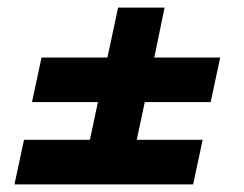

<svg xmlns="http://www.w3.org/2000/svg" viewBox="-20 -542 640 504"><path d="M18 -58 43 -175H216L237 -274H64L89 -391H262L290 -522H412L385 -391H558L533 -274H360L339 -175H512L487 -58Z"/></svg>

Font: Radio Canada SemiBold
Style: Italic
Weight: 600
Italic angle: -12°
Designer: Charles Daoud, Etienne Aubert Bonn, Alexandre Saumier Demers, Jacques Le Bailly
Foundry: Radio-Canada
Version: Version 2.104; ttfautohint (v1.8.4.7-5d5b);gftools[0.9.28.de